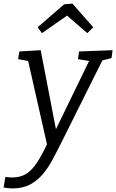

<svg xmlns="http://www.w3.org/2000/svg" viewBox="-73 -812 648 1071"><path d="M-53 234 -43 175Q-33 176 -23.5 177Q-14 178 -5 178Q41 178 73.5 157.5Q106 137 133 95.5Q160 54 189 -7L84 -472L28 -482L35 -525L154 -532L239 -91L424 -472L362 -482L368 -525L555 -532L549 -488L498 -475L260 2Q241 40 218.5 81.5Q196 123 166.5 158.5Q137 194 96 216.5Q55 239 -3 239Q-26 239 -53 234ZM161 -627 137 -660 285 -788 331 -792 447 -660 414 -627 301 -725Z"/></svg>

Font: Bitter
Style: Italic
Weight: 400
Italic angle: -9°
Designer: Sol Matas, and Bitter project Authors
Foundry: Sol Matas
Version: Version 2.001